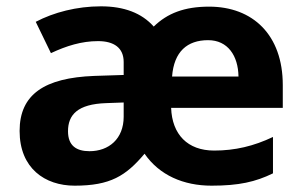

<svg xmlns="http://www.w3.org/2000/svg" viewBox="-20 -577 957 607"><path d="M641 -556C563 -556 509 -535 466 -493C428 -536 372 -557 299 -557C223 -557 150 -538 93 -508L141 -409C190 -432 238 -447 290 -447C340 -447 371 -426 371 -381V-340L278 -337C121 -331 42 -279 42 -163C42 -45 122 10 216 10C329 10 378 -21 437 -91C484 -23 560 10 649 10C735 10 788 -2 843 -29V-144C782 -115 723 -101 657 -101C573 -101 524 -152 521 -236H874V-308C874 -467 779 -556 641 -556ZM638 -450C700 -450 733 -401 734 -335H524C530 -414 572 -450 638 -450ZM316 -251 371 -253V-208C371 -138 324 -99 263 -99C222 -99 195 -116 195 -162C195 -214 225 -248 316 -251Z"/></svg>

Font: Noto Sans Arabic UI
Style: Bold
Weight: 700
Designer: Monotype Design Team, Nadine Chahine and Nizar Qandah
Foundry: Monotype Imaging Inc.
Version: Version 2.010